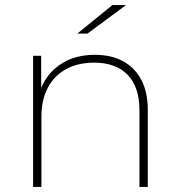

<svg xmlns="http://www.w3.org/2000/svg" viewBox="-20 -740 710 760"><path d="M111 0V-519H143V-392Q167 -450 219 -485Q274 -523 356 -523Q420 -523 466.5 -498Q513 -473 539 -424.5Q565 -376 565 -305V0H532V-303Q532 -396 485 -444Q438 -492 353 -492Q288 -492 241 -466Q194 -440 169 -392Q144 -344 144 -280V0ZM286 -607 425 -720H479L326 -607Z"/></svg>

Font: Montserrat Thin ExtraLight
Style: Regular
Weight: 250
Version: Version 9.000